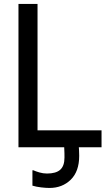

<svg xmlns="http://www.w3.org/2000/svg" viewBox="-20 -747 538 974"><path d="M305.7 0H73.7V-727.1H170.4V-85.9H495.1V0H379.9Q380.4 6.8 381.1 17.8Q381.8 28.8 381.8 43.5Q381.8 122.6 338.9 164.6Q295.9 206.5 231 206.5Q212.9 206.5 188.5 203.6Q164.1 200.7 144.5 194.8V116.7H148.9Q160.6 122.1 179.7 127.7Q198.7 133.3 218.3 133.3Q264.2 133.3 285.6 114Q307.1 94.7 307.1 52.2Q307.1 42 306.9 29.5Q306.6 17.1 305.7 0Z"/></svg>

Font: IranNastaliq
Style: Regular
Weight: 400
Designer: Hossein Zahedi
Version: Version 1.5